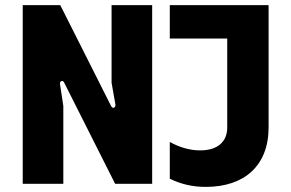

<svg xmlns="http://www.w3.org/2000/svg" viewBox="-20 -720 1141 752"><path d="M69 0H228V-305L215 -391C213 -402 226 -408 231 -397L431 0H576V-700H417V-396L432 -311C434 -298 421 -292 415 -305L216 -700H69ZM786 12C938 12 1032 -72 1032 -221V-700H645V-569H870V-221C870 -167 835 -131 764 -131C723 -131 683 -143 645 -164V-20C686 0 731 12 786 12Z"/></svg>

Font: Finlandica
Style: Bold
Weight: 700
Designer: Niklas Ekholm, Juho Hiilivirta, Jaakko Suomalainen
Foundry: Helsinki Type Studio
Version: Version 2.000;Glyphs 3.2 (3202)